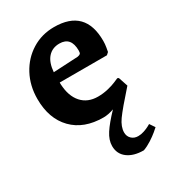

<svg xmlns="http://www.w3.org/2000/svg" viewBox="-175 -569 813 905"><g transform="rotate(-30 231.5 -116.5)"><path d="M339 241Q284 241 251.5 216.5Q219 192 219 149Q219 117 241 83Q263 49 309 1Q278 12 252 12Q146 12 85.5 -50Q25 -112 25 -219Q25 -291 56 -349Q87 -407 141 -440.5Q195 -474 262 -474Q431 -474 431 -302Q431 -284 428 -267Q425 -250 424 -245L412 -234H155V-225Q158 -159 190.5 -122.5Q223 -86 279 -86Q307 -86 334 -92.5Q361 -99 378 -106.5Q395 -114 400 -116L407 -113L424 -62Q349 22 324.5 56.5Q300 91 300 122Q300 143 314 156.5Q328 170 350 170Q366 170 382 164.5Q398 159 408.5 153.5Q419 148 422 146L441 174Q437 178 421.5 191Q406 204 383.5 218.5Q361 233 339 241ZM155 -290 289 -297Q300 -299 304 -303Q308 -307 308 -320Q308 -394 245 -394Q206 -394 182.5 -367.5Q159 -341 155 -290Z"/></g></svg>

Font: Sahitya
Style: Bold
Weight: 700
Designer: Juan Pablo del Peral
Foundry: Juan Pablo del Peral (http://www.huertatipografica.com)
Version: Version 1.001;PS 001.000;hotconv 1.0.70;makeotf.lib2.5.58329